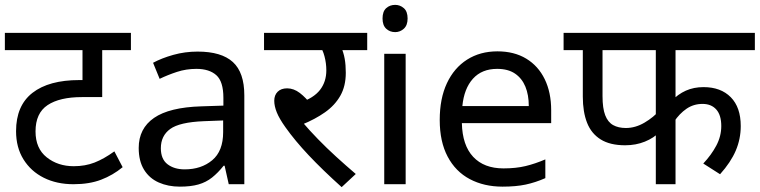

<svg xmlns="http://www.w3.org/2000/svg" viewBox="-20 -757 3122 789"><path d="M518 -551H400V-358H317Q225 -358 175.5 -325Q126 -292 126 -217Q126 -147 172 -110.5Q218 -74 283 -74Q330 -74 368.5 -89Q407 -104 450 -135L484 -70Q444 -37 395.5 -18.5Q347 0 282 0Q213 0 160 -26.5Q107 -53 76.5 -102Q46 -151 46 -218Q46 -323 113.5 -375.5Q181 -428 306 -428H348L319 -404V-551H0V-622H518Z M792 -545Q890 -545 937 -502Q984 -459 984 -365V0H920L903 -76H899Q876 -47 851.5 -27.5Q827 -8 795.5 1Q764 10 719 10Q671 10 632.5 -7Q594 -24 572 -59.5Q550 -95 550 -149Q550 -229 613 -272.5Q676 -316 807 -320L898 -323V-355Q898 -422 869 -448Q840 -474 787 -474Q745 -474 707 -461.5Q669 -449 636 -433L609 -499Q644 -518 692 -531.5Q740 -545 792 -545ZM818 -259Q718 -255 679.5 -227Q641 -199 641 -148Q641 -103 668.5 -82Q696 -61 739 -61Q807 -61 852 -98.5Q897 -136 897 -214V-262Z M1349 -551 1381 -566Q1392 -541 1396.5 -515.5Q1401 -490 1401 -458Q1401 -403 1378.5 -363.5Q1356 -324 1315.5 -295.5Q1275 -267 1221 -245L1223 -255Q1251 -222 1286.5 -185.5Q1322 -149 1361.5 -113Q1401 -77 1442 -42L1384 12Q1305 -59 1248.5 -119Q1192 -179 1153 -234Q1128 -269 1117.5 -295Q1107 -321 1107 -343Q1107 -366 1121 -380Q1135 -394 1160 -394Q1187 -394 1212 -375Q1237 -356 1262 -323L1212 -335Q1269 -354 1295 -387.5Q1321 -421 1321 -468Q1321 -497 1313.5 -525.5Q1306 -554 1295 -565L1340 -551H1065V-622H1489V-551Z M1647 -536V0H1559V-536ZM1604 -737Q1624 -737 1639.5 -723.5Q1655 -710 1655 -681Q1655 -653 1639.5 -639Q1624 -625 1604 -625Q1582 -625 1567 -639Q1552 -653 1552 -681Q1552 -710 1567 -723.5Q1582 -737 1604 -737Z M2024 -546Q2093 -546 2142.5 -516Q2192 -486 2218.5 -431.5Q2245 -377 2245 -304V-251H1878Q1880 -160 1924.5 -112.5Q1969 -65 2049 -65Q2100 -65 2139.5 -74.5Q2179 -84 2221 -102V-25Q2180 -7 2140 1.5Q2100 10 2045 10Q1969 10 1910.5 -21Q1852 -52 1819.5 -113.5Q1787 -175 1787 -264Q1787 -352 1816.5 -415Q1846 -478 1899.5 -512Q1953 -546 2024 -546ZM2023 -474Q1960 -474 1923.5 -433.5Q1887 -393 1880 -321H2153Q2153 -367 2139 -401Q2125 -435 2096.5 -454.5Q2068 -474 2023 -474Z M2756 -551V-313L2738 -341Q2766 -370 2798.5 -384.5Q2831 -399 2871 -399Q2942 -399 2983 -357.5Q3024 -316 3024 -239Q3024 -186 3003.5 -138Q2983 -90 2939 -41L2870 -85Q2903 -120 2923.5 -158.5Q2944 -197 2944 -239Q2944 -284 2923.5 -307Q2903 -330 2867 -330Q2830 -330 2801 -310Q2772 -290 2750 -257L2756 -293V0H2675V-238L2691 -215Q2667 -190 2630 -175Q2593 -160 2549 -160Q2487 -160 2448.5 -184Q2410 -208 2392.5 -252.5Q2375 -297 2375 -360V-551H2296V-622H3082V-551ZM2456 -551V-362Q2456 -312 2467 -283.5Q2478 -255 2499.5 -243Q2521 -231 2552 -231Q2591 -231 2628.5 -253Q2666 -275 2693 -306L2675 -252V-551Z"/></svg>

Font: lhindi15
Style: Regular
Weight: 400
Designer: Jelle Bosma - Monotype Design Team
Foundry: Monotype Imaging Inc.
Version: Version 2.006